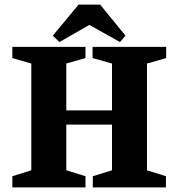

<svg xmlns="http://www.w3.org/2000/svg" viewBox="-20 -820 781 840"><path d="M34 0V-49L117 -75V-542L34 -566V-615H354V-566L270 -542V-337H470V-542L385 -566V-615H707V-566L623 -542V-75L706 -49V0H386V-49L470 -75V-275H270V-75L354 -49V0ZM240 -636 211 -664 324 -800H418L529 -664L505 -636L371 -711Z"/></svg>

Font: Manuale ExtraBold
Style: Regular
Weight: 800
Version: Version 1.002